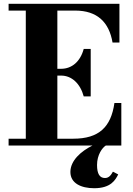

<svg xmlns="http://www.w3.org/2000/svg" viewBox="-20 -770 702 1016"><path d="M423 -260H460V-511H423C405 -444 360 -406 303.5 -406H283.5V-714H378C495 -714 557.5 -652 575.5 -545H612V-750H25.5V-714H116.5V-36H25.5V0H469.5C408 30.5 352.5 80 352.5 140C352.5 200 409.5 226 478.5 226C567.5 226 591 181.5 605.5 153L577.5 138.5C567.5 156.5 556.5 172 535.5 172C507.5 172 493.5 150 493.5 103C493.5 49 521.5 11.5 540 0H622V-225H585.5C567.5 -98 504 -36 367.5 -36H283.5V-370H303.5C360 -370 405 -327 423 -260Z"/></svg>

Font: Bodoni* 06
Style: Bold
Weight: 700
Version: Version 2.2